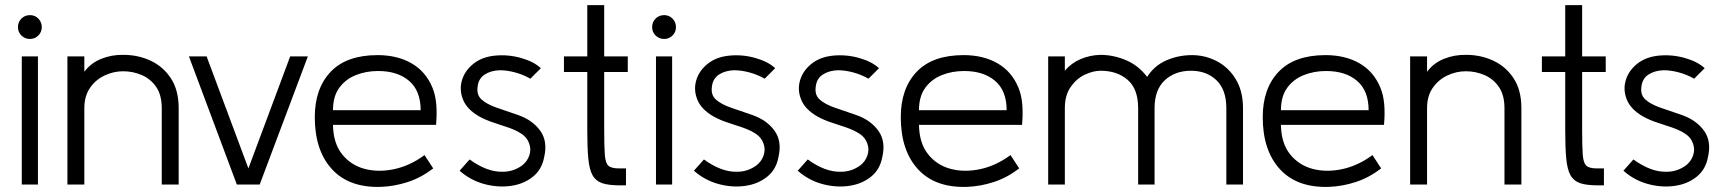

<svg xmlns="http://www.w3.org/2000/svg" viewBox="-20 -720 6728 749"><path d="M97 -568Q77 -568 63.5 -581.5Q50 -595 50 -614Q50 -634 63.5 -647.5Q77 -661 97 -661Q116 -661 129.5 -647.5Q143 -634 143 -614Q143 -595 129.5 -581.5Q116 -568 97 -568ZM128 0H65V-500H128Z M677 0H611V-298Q611 -349 589.5 -380.5Q568 -412 533.5 -427Q499 -442 460 -442Q423 -442 388 -425.5Q353 -409 331 -377Q309 -345 309 -298V0H243V-500H309V-440Q334 -474 375 -490.5Q416 -507 462 -506Q519 -506 568 -483Q617 -460 647 -414Q677 -368 677 -298Z M1181 -500 993 0H904L717 -500H786L949 -63L1112 -500Z M1681 -233H1279Q1280 -162 1314 -119Q1348 -76 1401.5 -61.5Q1455 -47 1517 -60Q1579 -73 1636 -115L1670 -63Q1623 -27 1571 -10Q1519 7 1466 9Q1342 13 1275 -60Q1208 -133 1208 -263Q1208 -375 1270 -440Q1332 -505 1453 -505Q1530 -505 1585.5 -473Q1641 -441 1667 -378Q1679 -349 1682 -312Q1685 -275 1681 -233ZM1455 -443Q1408 -443 1368 -427Q1328 -411 1303.5 -377.5Q1279 -344 1279 -290H1621Q1621 -366 1576 -404.5Q1531 -443 1455 -443Z M1773 -54 1812 -98Q1845 -74 1877.5 -61.5Q1910 -49 1942 -50Q1962 -50 1980.5 -56Q1999 -62 2016 -74Q2037 -90 2045 -114Q2053 -138 2044 -161Q2036 -184 2014.5 -198Q1993 -212 1964.5 -222Q1936 -232 1906 -241.5Q1876 -251 1849 -266Q1802 -293 1786.5 -331Q1771 -369 1782 -406.5Q1793 -444 1826.5 -471Q1860 -498 1911 -503Q1962 -508 2012 -494Q2062 -480 2090 -454L2049 -413Q2021 -429 1989.5 -437.5Q1958 -446 1930 -446Q1895 -445 1870.5 -429Q1846 -413 1843 -380Q1839 -349 1859.5 -331Q1880 -313 1917.5 -300Q1955 -287 2002 -271Q2058 -251 2087.5 -210Q2117 -169 2103 -108Q2094 -58 2057.5 -29.5Q2021 -1 1970.5 5.5Q1920 12 1867.5 -2.5Q1815 -17 1773 -54Z M2271 -212V-439H2180V-500H2271V-700H2337V-500H2429V-439H2337V-212Q2337 -147 2339.5 -115.5Q2342 -84 2353.5 -73.5Q2365 -63 2395 -63H2422V3H2397Q2354 3 2329 -5.5Q2304 -14 2291.5 -36.5Q2279 -59 2275 -101.5Q2271 -144 2271 -212Z M2571 -568Q2551 -568 2537.5 -581.5Q2524 -595 2524 -614Q2524 -634 2537.5 -647.5Q2551 -661 2571 -661Q2590 -661 2603.5 -647.5Q2617 -634 2617 -614Q2617 -595 2603.5 -581.5Q2590 -568 2571 -568ZM2602 0H2539V-500H2602Z M2687 -54 2726 -98Q2759 -74 2791.5 -61.5Q2824 -49 2856 -50Q2876 -50 2894.5 -56Q2913 -62 2930 -74Q2951 -90 2959 -114Q2967 -138 2958 -161Q2950 -184 2928.5 -198Q2907 -212 2878.5 -222Q2850 -232 2820 -241.5Q2790 -251 2763 -266Q2716 -293 2700.5 -331Q2685 -369 2696 -406.5Q2707 -444 2740.5 -471Q2774 -498 2825 -503Q2876 -508 2926 -494Q2976 -480 3004 -454L2963 -413Q2935 -429 2903.5 -437.5Q2872 -446 2844 -446Q2809 -445 2784.5 -429Q2760 -413 2757 -380Q2753 -349 2773.5 -331Q2794 -313 2831.5 -300Q2869 -287 2916 -271Q2972 -251 3001.5 -210Q3031 -169 3017 -108Q3008 -58 2971.5 -29.5Q2935 -1 2884.5 5.5Q2834 12 2781.5 -2.5Q2729 -17 2687 -54Z M3092 -54 3131 -98Q3164 -74 3196.5 -61.5Q3229 -49 3261 -50Q3281 -50 3299.5 -56Q3318 -62 3335 -74Q3356 -90 3364 -114Q3372 -138 3363 -161Q3355 -184 3333.5 -198Q3312 -212 3283.5 -222Q3255 -232 3225 -241.5Q3195 -251 3168 -266Q3121 -293 3105.5 -331Q3090 -369 3101 -406.5Q3112 -444 3145.5 -471Q3179 -498 3230 -503Q3281 -508 3331 -494Q3381 -480 3409 -454L3368 -413Q3340 -429 3308.5 -437.5Q3277 -446 3249 -446Q3214 -445 3189.5 -429Q3165 -413 3162 -380Q3158 -349 3178.5 -331Q3199 -313 3236.5 -300Q3274 -287 3321 -271Q3377 -251 3406.5 -210Q3436 -169 3422 -108Q3413 -58 3376.5 -29.5Q3340 -1 3289.5 5.5Q3239 12 3186.5 -2.5Q3134 -17 3092 -54Z M3967 -233H3565Q3566 -162 3600 -119Q3634 -76 3687.5 -61.5Q3741 -47 3803 -60Q3865 -73 3922 -115L3956 -63Q3909 -27 3857 -10Q3805 7 3752 9Q3628 13 3561 -60Q3494 -133 3494 -263Q3494 -375 3556 -440Q3618 -505 3739 -505Q3816 -505 3871.5 -473Q3927 -441 3953 -378Q3965 -349 3968 -312Q3971 -275 3967 -233ZM3741 -443Q3694 -443 3654 -427Q3614 -411 3589.5 -377.5Q3565 -344 3565 -290H3907Q3907 -366 3862 -404.5Q3817 -443 3741 -443Z M4829 0H4764V-298Q4764 -370 4725.5 -407Q4687 -444 4626 -444Q4564 -444 4524 -407Q4484 -370 4484 -298V0H4420V-298Q4420 -373 4379 -408.5Q4338 -444 4274 -444Q4244 -444 4211.5 -428.5Q4179 -413 4156.5 -380.5Q4134 -348 4134 -298V0H4069V-500H4134V-444Q4159 -474 4195.5 -489.5Q4232 -505 4273 -506Q4323 -506 4372 -485.5Q4421 -465 4455 -420Q4483 -464 4530 -484.5Q4577 -505 4630 -505Q4681 -505 4726.5 -481.5Q4772 -458 4800.5 -411.5Q4829 -365 4829 -298Z M5379 -233H4977Q4978 -162 5012 -119Q5046 -76 5099.5 -61.5Q5153 -47 5215 -60Q5277 -73 5334 -115L5368 -63Q5321 -27 5269 -10Q5217 7 5164 9Q5040 13 4973 -60Q4906 -133 4906 -263Q4906 -375 4968 -440Q5030 -505 5151 -505Q5228 -505 5283.5 -473Q5339 -441 5365 -378Q5377 -349 5380 -312Q5383 -275 5379 -233ZM5153 -443Q5106 -443 5066 -427Q5026 -411 5001.5 -377.5Q4977 -344 4977 -290H5319Q5319 -366 5274 -404.5Q5229 -443 5153 -443Z M5915 0H5849V-298Q5849 -349 5827.5 -380.5Q5806 -412 5771.5 -427Q5737 -442 5698 -442Q5661 -442 5626 -425.5Q5591 -409 5569 -377Q5547 -345 5547 -298V0H5481V-500H5547V-440Q5572 -474 5613 -490.5Q5654 -507 5700 -506Q5757 -506 5806 -483Q5855 -460 5885 -414Q5915 -368 5915 -298Z M6086 -212V-439H5995V-500H6086V-700H6152V-500H6244V-439H6152V-212Q6152 -147 6154.5 -115.5Q6157 -84 6168.5 -73.5Q6180 -63 6210 -63H6237V3H6212Q6169 3 6144 -5.5Q6119 -14 6106.5 -36.5Q6094 -59 6090 -101.5Q6086 -144 6086 -212Z M6313 -54 6352 -98Q6385 -74 6417.5 -61.5Q6450 -49 6482 -50Q6502 -50 6520.5 -56Q6539 -62 6556 -74Q6577 -90 6585 -114Q6593 -138 6584 -161Q6576 -184 6554.5 -198Q6533 -212 6504.5 -222Q6476 -232 6446 -241.5Q6416 -251 6389 -266Q6342 -293 6326.5 -331Q6311 -369 6322 -406.5Q6333 -444 6366.5 -471Q6400 -498 6451 -503Q6502 -508 6552 -494Q6602 -480 6630 -454L6589 -413Q6561 -429 6529.5 -437.5Q6498 -446 6470 -446Q6435 -445 6410.5 -429Q6386 -413 6383 -380Q6379 -349 6399.5 -331Q6420 -313 6457.5 -300Q6495 -287 6542 -271Q6598 -251 6627.5 -210Q6657 -169 6643 -108Q6634 -58 6597.5 -29.5Q6561 -1 6510.5 5.5Q6460 12 6407.5 -2.5Q6355 -17 6313 -54Z"/></svg>

Font: Kulim Park Light
Style: Regular
Weight: 300
Designer: Noponies / Dale Sattler
Foundry: Noponies
Version: Version 1.000; ttfautohint (v1.8.3)